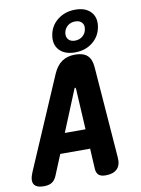

<svg xmlns="http://www.w3.org/2000/svg" viewBox="-146 -1078 852 1159"><g transform="rotate(-10 280.5 -498.5)"><path d="M348 -39 341 -165H158L106 -39Q95 -13 76.5 -1.5Q58 10 27 10Q-19 10 -33 -14Q-47 -38 -26 -87L215 -647Q236 -695 269 -717.5Q302 -740 350 -740Q399 -740 424 -717.5Q449 -695 453 -647L496 -87Q501 -38 477 -14Q453 10 408 10Q377 10 363.5 -2Q350 -14 348 -39ZM334 -285 320 -536Q319 -543 315.5 -543Q312 -543 310 -536L207 -285ZM353 -753Q290 -753 257.5 -788Q225 -823 235 -880Q245 -937 290 -972Q335 -1007 398 -1007Q461 -1007 493 -972Q525 -937 515 -880Q505 -823 460.5 -788Q416 -753 353 -753ZM365 -823Q392 -823 411.5 -839Q431 -855 435 -881Q440 -906 426 -921.5Q412 -937 385 -937Q358 -937 339 -921.5Q320 -906 315 -880Q311 -855 324.5 -839Q338 -823 365 -823Z"/></g></svg>

Font: Maple Mono NL ExtraBold
Style: Italic
Weight: 800
Italic angle: -10°
Monospace: yes
Designer: subframe7536
Version: Version 7.000